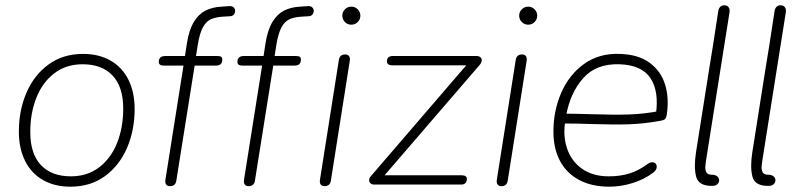

<svg xmlns="http://www.w3.org/2000/svg" viewBox="-20 -695 3000 723"><path d="M51 -200Q51 -279 79.5 -345.5Q108 -412 162.5 -452Q217 -492 293 -492Q352 -492 396 -467Q440 -442 463.5 -395Q487 -348 487 -284Q487 -205 458.5 -138.5Q430 -72 375.5 -32Q321 8 245 8Q186 8 142 -17Q98 -42 74.5 -89Q51 -136 51 -200ZM444 -286Q444 -368 404 -410.5Q364 -453 291 -453Q229 -453 184.5 -419Q140 -385 117 -327Q94 -269 94 -198Q94 -116 134 -73.5Q174 -31 247 -31Q309 -31 353.5 -65Q398 -99 421 -157Q444 -215 444 -286Z M603 -19 671 -448H596Q587 -448 582.5 -451.5Q578 -455 578 -462Q578 -473 584 -478.5Q590 -484 602 -484H685L675 -474L684 -533Q692 -583 710 -612.5Q728 -642 753.5 -655Q779 -668 814 -670L843 -672Q857 -673 862.5 -664Q868 -655 863.5 -645Q859 -635 848 -634L816 -632Q790 -630 773 -622Q756 -614 744 -592Q732 -570 725 -528L717 -477L712 -484H799Q809 -484 813 -481Q817 -478 817 -471Q817 -459 811 -453.5Q805 -448 793 -448H713L644 -15Q641 6 620 6Q610 6 605.5 -0.5Q601 -7 603 -19Z M899 -19 967 -448H892Q883 -448 878.5 -451.5Q874 -455 874 -462Q874 -473 880 -478.5Q886 -484 898 -484H981L971 -474L980 -533Q988 -583 1006 -612.5Q1024 -642 1049.5 -655Q1075 -668 1110 -670L1139 -672Q1153 -673 1158.5 -664Q1164 -655 1159.5 -645Q1155 -635 1144 -634L1112 -632Q1086 -630 1069 -622Q1052 -614 1040 -592Q1028 -570 1021 -528L1013 -477L1008 -484H1095Q1105 -484 1109 -481Q1113 -478 1113 -471Q1113 -459 1107 -453.5Q1101 -448 1089 -448H1009L940 -15Q937 6 916 6Q906 6 901.5 -0.5Q897 -7 899 -19Z M1185 -19 1256 -469Q1259 -490 1280 -490Q1290 -490 1294.5 -483.5Q1299 -477 1297 -465L1226 -15Q1223 6 1202 6Q1192 6 1187.5 -0.5Q1183 -7 1185 -19ZM1269 -636Q1269 -650 1279 -660Q1289 -670 1303 -670Q1317 -670 1327 -660Q1337 -650 1337 -636Q1337 -622 1327 -612Q1317 -602 1303 -602Q1289 -602 1279 -612Q1269 -622 1269 -636Z M1376 -31 1746 -461 1749 -449H1456Q1447 -449 1442 -453Q1437 -457 1437 -464Q1437 -474 1442.5 -479Q1448 -484 1458 -484H1775Q1784 -484 1789.5 -479Q1795 -474 1794 -466Q1793 -458 1785 -449L1417 -22L1414 -35H1719Q1728 -35 1733 -31.5Q1738 -28 1738 -21Q1738 -11 1732.5 -5.5Q1727 0 1717 0H1389Q1381 0 1375.5 -4.5Q1370 -9 1370 -16.5Q1370 -24 1376 -31Z M1851 -19 1922 -469Q1925 -490 1946 -490Q1956 -490 1960.5 -483.5Q1965 -477 1963 -465L1892 -15Q1889 6 1868 6Q1858 6 1853.5 -0.5Q1849 -7 1851 -19ZM1935 -636Q1935 -650 1945 -660Q1955 -670 1969 -670Q1983 -670 1993 -660Q2003 -650 2003 -636Q2003 -622 1993 -612Q1983 -602 1969 -602Q1955 -602 1945 -612Q1935 -622 1935 -636Z M2064 -200Q2064 -279 2094 -347Q2124 -415 2180.5 -455Q2237 -495 2314 -492Q2384 -490 2426.5 -458.5Q2469 -427 2484.5 -376.5Q2500 -326 2491 -265Q2489 -251 2484 -246.5Q2479 -242 2466 -240Q2406 -229 2349.5 -227Q2293 -225 2207 -228Q2180 -229 2151 -229.5Q2122 -230 2092 -230L2098 -267Q2138 -267 2206 -265Q2292 -262 2350 -264Q2408 -266 2469 -278L2450 -266Q2462 -351 2429.5 -400.5Q2397 -450 2313 -453Q2225 -456 2176 -400.5Q2127 -345 2112 -260L2109 -242Q2099 -184 2115.5 -135.5Q2132 -87 2172.5 -59Q2213 -31 2272 -31Q2315 -31 2349.5 -41.5Q2384 -52 2418 -77Q2432 -87 2442.5 -83Q2453 -79 2453 -67Q2453 -55 2440 -45Q2407 -20 2363 -6Q2319 8 2274 8Q2209 8 2161.5 -17Q2114 -42 2089 -88.5Q2064 -135 2064 -200Z M2663 5Q2611 6 2601.5 -29.5Q2592 -65 2601 -122Q2627 -284 2652 -445Q2660 -490 2685 -655Q2687 -665 2693.5 -670.5Q2700 -676 2710 -675Q2720 -674 2724.5 -666.5Q2729 -659 2727 -648Q2685 -383 2643 -118Q2637 -82 2636 -68.5Q2635 -55 2640 -46Q2645 -37 2661 -37Q2672 -37 2679.5 -32Q2687 -27 2688 -17Q2688 -7 2681 -1Q2674 5 2663 5Z M2875 5Q2823 6 2813.5 -29.5Q2804 -65 2813 -122Q2839 -284 2864 -445Q2872 -490 2897 -655Q2899 -665 2905.5 -670.5Q2912 -676 2922 -675Q2932 -674 2936.5 -666.5Q2941 -659 2939 -648Q2897 -383 2855 -118Q2849 -82 2848 -68.5Q2847 -55 2852 -46Q2857 -37 2873 -37Q2884 -37 2891.5 -32Q2899 -27 2900 -17Q2900 -7 2893 -1Q2886 5 2875 5Z"/></svg>

Font: SN Pro Thin
Style: Italic
Weight: 200
Italic angle: -9°
Designer: Tobias Whetton
Foundry: Supernotes
Version: Version 1.003;Glyphs 3.3 (3324)